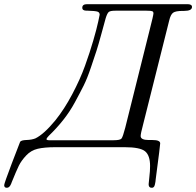

<svg xmlns="http://www.w3.org/2000/svg" viewBox="-40 -703 937 917"><path d="M-20 181.2Q-20 173.3 16.6 76.7Q53.2 -20 56.2 -25.9Q62 -33.7 86.9 -34.4Q111.8 -35.2 128.9 -42Q169.9 -62 224.1 -127.9Q267.1 -181.2 304.9 -252.7Q342.8 -324.2 366 -388.7Q389.2 -453.1 405.5 -509.5Q421.9 -565.9 429.2 -600.1L436 -632.8Q436 -644 425.5 -647.5Q415 -650.9 379.9 -651.9H374Q353 -651.9 353 -666Q353 -683.1 376 -683.1H855Q877 -683.1 877 -669.9Q877 -650.9 838.9 -650.9H833Q798.8 -650.9 786.9 -642.3Q774.9 -633.8 768.1 -605L643.1 -106.9Q631.8 -64.9 631.8 -53.2Q631.8 -34.2 670.9 -34.2H689Q725.1 -34.2 725.1 -18.1Q725.1 -9.3 705.1 142.1Q704.1 147 703.6 153.6Q703.1 160.2 702.6 163.6Q702.1 167 701.2 171.4Q700.2 175.8 699.7 178.5Q699.2 181.2 698 184.1Q696.8 187 695.8 188.5Q694.8 189.9 692.9 191.4Q690.9 192.9 689 193.4Q687 193.8 684.1 193.8Q669.9 193.8 669.9 176.8Q669.9 171.9 673.3 142.8Q676.8 113.8 676.8 89.8Q676.8 39.1 652.8 19.5Q628.9 0 555.2 0H224.1Q172.4 0 140.1 7.6Q107.9 15.1 85 39.6Q62 64 50 88.4Q38.1 112.8 16.1 167Q14.2 171.9 13.2 174.8Q5.4 193.8 -6.8 193.8Q-20 194.3 -20 181.2ZM195.8 -33.2H502Q534.2 -33.2 540.5 -41.5Q546.9 -49.8 558.1 -92.8L673.8 -556.2Q692.9 -630.4 692.9 -639.2Q692.9 -647 687 -649.4Q681.2 -651.9 660.2 -651.9H511.2Q487.3 -651.9 479.7 -646Q472.2 -640.1 464.8 -616.2Q460 -599.1 444.6 -542.5Q429.2 -485.8 420.7 -460Q412.1 -434.1 394.5 -381.6Q377 -329.1 359.4 -293.9Q341.8 -258.8 317.4 -213.9Q293 -168.9 261.5 -129.4Q230 -89.8 192.9 -54.2Q182.1 -43 182.1 -38.1Q182.1 -33.2 195.8 -33.2Z"/></svg>

Font: CMU Classical Serif
Style: Italic
Weight: 500
Italic angle: -14.04°
Version: Version 0.7.0